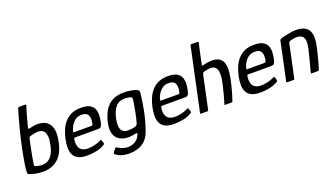

<svg xmlns="http://www.w3.org/2000/svg" viewBox="-69 -1278 3468 1981"><g transform="rotate(-20 1665.0 -287.0)"><path d="M192 6Q141 6 103 -3Q65 -12 54 -16Q40 -21 34 -25Q28 -29 27 -37Q26 -45 27 -59Q27 -77 32.5 -114.5Q38 -152 46 -195.5Q54 -239 61 -275Q84 -388 112.5 -498Q141 -608 169 -699Q171 -704 175 -706Q179 -708 185 -708H249Q260 -708 259.5 -704Q259 -700 256 -691Q250 -674 243 -650.5Q236 -627 228.5 -600.5Q221 -574 214.5 -549Q208 -524 203 -504.5Q198 -485 195 -474Q193 -465 197 -462.5Q201 -460 208 -462Q223 -466 249.5 -471Q276 -476 300 -476Q335 -476 366.5 -465Q398 -454 421 -426.5Q444 -399 451 -350.5Q458 -302 442 -226Q417 -105 351 -49.5Q285 6 192 6ZM205 -63Q237 -63 266 -78.5Q295 -94 317 -130Q339 -166 352 -228Q364 -284 360.5 -318Q357 -352 344.5 -370Q332 -388 313.5 -394.5Q295 -401 277 -401Q266 -401 248 -398Q230 -395 213.5 -391Q197 -387 189 -385Q184 -384 180.5 -381Q177 -378 174 -370Q169 -351 162.5 -320Q156 -289 148.5 -250.5Q141 -212 133.5 -172Q126 -132 121 -95Q120 -87 121.5 -83Q123 -79 127 -77Q140 -72 160 -67.5Q180 -63 205 -63Z M520 -237Q530 -284 548.5 -327.5Q567 -371 597.5 -406Q628 -441 671.5 -461Q715 -481 776 -481Q839 -481 872.5 -462.5Q906 -444 918.5 -413.5Q931 -383 930 -346.5Q929 -310 921 -274Q913 -235 902 -224.5Q891 -214 875 -214H617Q613 -214 609.5 -212Q606 -210 604 -201Q597 -161 604.5 -129Q612 -97 636.5 -79Q661 -61 705 -61Q740 -61 778.5 -70Q817 -79 841 -92Q850 -97 856.5 -98.5Q863 -100 866 -88L875 -58Q878 -50 875 -47Q872 -44 863 -39Q825 -15 774 -5Q723 5 673 5Q610 5 574.5 -13.5Q539 -32 523.5 -65.5Q508 -99 508.5 -143Q509 -187 520 -237ZM834 -288Q839 -313 839 -335Q839 -357 831.5 -374.5Q824 -392 806 -401.5Q788 -411 759 -411Q728 -411 705 -399.5Q682 -388 665.5 -369Q649 -350 638 -328.5Q627 -307 621 -287Q618 -276 618.5 -272Q619 -268 626 -268Q673 -268 720.5 -268Q768 -268 815 -268Q824 -268 827.5 -271.5Q831 -275 834 -288Z M987 -242Q1002 -309 1031.5 -362.5Q1061 -416 1113 -447Q1165 -478 1247 -478Q1286 -478 1323 -472Q1360 -466 1386 -454Q1403 -448 1406 -437.5Q1409 -427 1407 -405Q1399 -329 1380 -231.5Q1361 -134 1326 -32Q1297 54 1237.5 94Q1178 134 1087 134Q1051 134 1011.5 124Q972 114 942 88Q938 84 937 79Q936 74 940 69Q943 65 948 58.5Q953 52 958.5 45Q964 38 967 35Q974 27 977.5 26.5Q981 26 987 30Q999 39 1017.5 47.5Q1036 56 1057.5 61.5Q1079 67 1098 67Q1123 67 1148.5 59Q1174 51 1196.5 31.5Q1219 12 1232 -22Q1232 -24 1233 -25.5Q1234 -27 1234 -28Q1236 -35 1232.5 -37.5Q1229 -40 1220 -38Q1203 -34 1181 -30.5Q1159 -27 1137 -27Q1078 -27 1038.5 -52Q999 -77 985.5 -125Q972 -173 987 -242ZM1082 -254Q1072 -208 1074.5 -172Q1077 -136 1097.5 -115.5Q1118 -95 1161 -95Q1181 -95 1200.5 -97.5Q1220 -100 1237 -106Q1247 -110 1254.5 -116.5Q1262 -123 1264 -131Q1272 -156 1279.5 -190.5Q1287 -225 1294 -260.5Q1301 -296 1306 -326.5Q1311 -357 1313 -376Q1314 -382 1313 -391Q1312 -400 1304 -404Q1294 -410 1274.5 -413Q1255 -416 1232 -416Q1167 -416 1132 -371Q1097 -326 1082 -254Z M1475 -237Q1485 -284 1503.5 -327.5Q1522 -371 1552.5 -406Q1583 -441 1626.5 -461Q1670 -481 1731 -481Q1794 -481 1827.5 -462.5Q1861 -444 1873.5 -413.5Q1886 -383 1885 -346.5Q1884 -310 1876 -274Q1868 -235 1857 -224.5Q1846 -214 1830 -214H1572Q1568 -214 1564.5 -212Q1561 -210 1559 -201Q1552 -161 1559.5 -129Q1567 -97 1591.5 -79Q1616 -61 1660 -61Q1695 -61 1733.5 -70Q1772 -79 1796 -92Q1805 -97 1811.5 -98.5Q1818 -100 1821 -88L1830 -58Q1833 -50 1830 -47Q1827 -44 1818 -39Q1780 -15 1729 -5Q1678 5 1628 5Q1565 5 1529.5 -13.5Q1494 -32 1478.5 -65.5Q1463 -99 1463.5 -143Q1464 -187 1475 -237ZM1789 -288Q1794 -313 1794 -335Q1794 -357 1786.5 -374.5Q1779 -392 1761 -401.5Q1743 -411 1714 -411Q1683 -411 1660 -399.5Q1637 -388 1620.5 -369Q1604 -350 1593 -328.5Q1582 -307 1576 -287Q1573 -276 1573.5 -272Q1574 -268 1581 -268Q1628 -268 1675.5 -268Q1723 -268 1770 -268Q1779 -268 1782.5 -271.5Q1786 -275 1789 -288Z M1915 -9Q1952 -181 1988.5 -354Q2025 -527 2062 -699Q2063 -708 2073 -708Q2091 -708 2108.5 -708Q2126 -708 2143 -708Q2152 -708 2151 -699Q2139 -643 2126.5 -585.5Q2114 -528 2102 -471Q2101 -464 2103.5 -462Q2106 -460 2113 -462Q2132 -467 2158.5 -472Q2185 -477 2210 -477Q2250 -477 2279 -465.5Q2308 -454 2324.5 -426.5Q2341 -399 2343.5 -353Q2346 -307 2333 -239Q2325 -199 2314.5 -157Q2304 -115 2292 -76.5Q2280 -38 2270 -8Q2268 -3 2264.5 -1.5Q2261 0 2255 0Q2239 0 2224 0Q2209 0 2193 0Q2182 0 2181 -2.5Q2180 -5 2185 -17Q2199 -61 2212 -111.5Q2225 -162 2236 -210Q2249 -265 2250 -302.5Q2251 -340 2242.5 -363.5Q2234 -387 2217 -398Q2200 -409 2175 -409Q2160 -409 2140 -405.5Q2120 -402 2103 -397Q2096 -396 2090 -391Q2084 -386 2082 -374L2004 -9Q2002 0 1993 0H1923Q1913 0 1915 -9Z M2421 -237Q2431 -284 2449.5 -327.5Q2468 -371 2498.5 -406Q2529 -441 2572.5 -461Q2616 -481 2677 -481Q2740 -481 2773.5 -462.5Q2807 -444 2819.5 -413.5Q2832 -383 2831 -346.5Q2830 -310 2822 -274Q2814 -235 2803 -224.5Q2792 -214 2776 -214H2518Q2514 -214 2510.5 -212Q2507 -210 2505 -201Q2498 -161 2505.5 -129Q2513 -97 2537.5 -79Q2562 -61 2606 -61Q2641 -61 2679.5 -70Q2718 -79 2742 -92Q2751 -97 2757.5 -98.5Q2764 -100 2767 -88L2776 -58Q2779 -50 2776 -47Q2773 -44 2764 -39Q2726 -15 2675 -5Q2624 5 2574 5Q2511 5 2475.5 -13.5Q2440 -32 2424.5 -65.5Q2409 -99 2409.5 -143Q2410 -187 2421 -237ZM2735 -288Q2740 -313 2740 -335Q2740 -357 2732.5 -374.5Q2725 -392 2707 -401.5Q2689 -411 2660 -411Q2629 -411 2606 -399.5Q2583 -388 2566.5 -369Q2550 -350 2539 -328.5Q2528 -307 2522 -287Q2519 -276 2519.5 -272Q2520 -268 2527 -268Q2574 -268 2621.5 -268Q2669 -268 2716 -268Q2725 -268 2728.5 -271.5Q2732 -275 2735 -288Z M2870 0Q2867 0 2863.5 -1.5Q2860 -3 2861 -9Q2884 -114 2906 -219Q2928 -324 2950 -429Q2952 -437 2958 -441.5Q2964 -446 2982 -451Q2995 -455 3022 -460.5Q3049 -466 3079.5 -471Q3110 -476 3135 -476Q3194 -476 3228 -458.5Q3262 -441 3277 -410Q3292 -379 3292.5 -338.5Q3293 -298 3283 -252Q3274 -209 3263 -164.5Q3252 -120 3241 -81Q3230 -42 3222 -16Q3218 -4 3214.5 -2Q3211 0 3201 0H3137Q3128 0 3131 -9Q3132 -14 3137.5 -35Q3143 -56 3151 -85.5Q3159 -115 3167 -147Q3175 -179 3182 -207Q3189 -235 3193 -253Q3205 -306 3200.5 -339Q3196 -372 3176 -388Q3156 -404 3118 -404Q3098 -404 3080.5 -401Q3063 -398 3048 -393Q3041 -392 3034.5 -386Q3028 -380 3026 -368Q3008 -282 2989 -192.5Q2970 -103 2950 -12Q2949 -8 2947.5 -4Q2946 0 2941 0Z"/></g></svg>

Font: Glory Medium
Style: Italic
Weight: 500
Italic angle: -12°
Version: Version 1.011